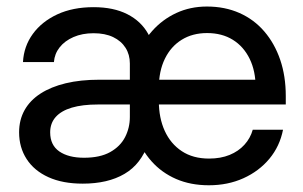

<svg xmlns="http://www.w3.org/2000/svg" viewBox="-20 -547 914 579"><path d="M229.5 6.8Q168.9 6.8 126 -12.7Q83 -32.2 60.3 -67.4Q37.6 -102.5 37.6 -147.9Q37.6 -185.5 54.2 -215.1Q70.8 -244.6 102.3 -264.9Q133.8 -285.2 178.2 -295.9Q222.7 -306.6 279.3 -306.6H791.5L751 -282.2Q751 -332.5 732.9 -369.6Q714.8 -406.7 682.1 -427Q649.4 -447.3 604.5 -447.3Q560.5 -447.3 527.8 -427Q495.1 -406.7 477.1 -369.6Q459 -332.5 459 -282.2V-242.2Q459 -191.4 476.8 -152.3Q494.6 -113.3 528.3 -91.1Q562 -68.8 610.4 -68.8Q645.5 -68.8 672.4 -79.8Q699.2 -90.8 717 -110.4Q734.9 -129.9 742.2 -155.8H833.5Q823.7 -106 792.5 -68.4Q761.2 -30.8 714.1 -9.5Q667 11.7 609.9 11.7Q554.7 11.7 511 -7.3Q467.3 -26.4 436.8 -60.8Q406.2 -95.2 390.1 -141.1V-371.1Q407.7 -418.5 438.7 -453.4Q469.7 -488.3 511.7 -507.8Q553.7 -527.3 604 -527.3Q658.2 -527.3 702.1 -507.8Q746.1 -488.3 777.1 -452.1Q808.1 -416 825 -366.7Q841.8 -317.4 841.8 -257.3V-231.9H275.4Q228.5 -231.9 196.5 -222.4Q164.6 -212.9 147.9 -194.1Q131.3 -175.3 131.3 -147.9Q131.3 -109.4 158.9 -90.3Q186.5 -71.3 233.4 -71.3Q281.7 -71.3 312.3 -88.4Q342.8 -105.5 357.2 -133.5Q371.6 -161.6 371.6 -194.3V-355.5Q371.6 -382.3 358.6 -402.8Q345.7 -423.3 321.3 -435.1Q296.9 -446.8 262.2 -446.8Q228 -446.8 201.7 -435.3Q175.3 -423.8 159.9 -404.3Q144.5 -384.8 142.6 -359.9H49.3Q51.8 -407.2 78.9 -444.6Q106 -481.9 152.8 -503.7Q199.7 -525.4 262.2 -525.4Q322.3 -525.4 364 -504.2Q405.8 -482.9 427 -444.6Q448.2 -406.2 448.2 -354.5L437.5 -115.2H427.7Q416.5 -84 398.7 -60.8Q380.9 -37.6 355.5 -22.7Q330.1 -7.8 298.6 -0.5Q267.1 6.8 229.5 6.8Z"/></svg>

Font: Inter Cardless Display
Style: Regular
Weight: 400
Designer: Rasmus Andersson
Foundry: rsms
Version: Version 4.001;git-9221beed3